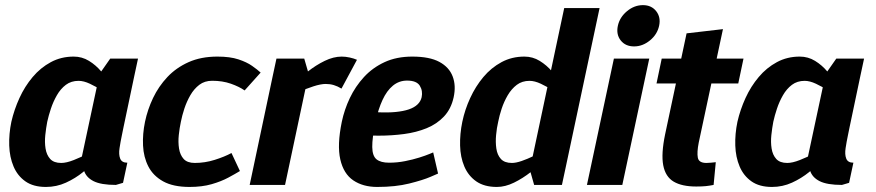

<svg xmlns="http://www.w3.org/2000/svg" viewBox="-20 -732 3466 760"><path d="M438.7 0Q379.7 0 350.2 -15Q320.7 -30 312.5 -57Q304.3 -84 308.8 -119.5Q313.3 -155 322.3 -196L333.7 -250H473.3L462.3 -196Q457 -171 453.2 -145.8Q449.3 -120.7 455.7 -104.3Q462 -88 484 -88L467 -8.3ZM374.3 -440 511.3 -430 444 -110 297.3 -80ZM374.3 -440 416.3 -500H526.3L511.3 -430ZM397.7 -163.3 407.7 -160Q407.7 -160 395.8 -143Q384 -126 361.8 -101Q339.7 -76 309 -51Q278.3 -26 241 -9Q203.7 8 161.7 8L222.3 -87Q242.7 -87 272 -98.5Q301.3 -110 330.2 -125.2Q359 -140.3 378.3 -151.8Q397.7 -163.3 397.7 -163.3ZM434.3 -336.7Q434.3 -336.7 419.8 -348.2Q405.3 -359.7 382.8 -374.3Q360.3 -389 335.8 -400.5Q311.3 -412 291 -412L271.7 -508Q304.7 -508 332.3 -491Q360 -474 380.8 -449Q401.7 -424 416.3 -399Q431 -374 438.3 -357Q445.7 -340 445.7 -340ZM291 -412Q261.7 -412 240.7 -396.2Q219.7 -380.3 205.2 -355Q190.7 -329.7 181.5 -302Q172.3 -274.3 167 -250Q162.3 -225.7 159.3 -197.5Q156.3 -169.3 160.3 -144Q164.3 -118.7 178.7 -102.8Q193 -87 222.3 -87L161.7 8Q112 8 80.7 -14Q49.3 -36 33.7 -73Q18 -110 16.5 -156Q15 -202 25 -250Q36 -298 57 -344Q78 -390 109.2 -427Q140.3 -464 181.2 -486Q222 -508 271.7 -508Z M730.7 8Q665.7 8 626 -14Q586.3 -36 567.3 -73Q548.3 -110 546.2 -156Q544 -202 554 -250Q564 -298 585.8 -344Q607.7 -390 642.5 -427Q677.3 -464 726.5 -486Q775.7 -508 840.7 -508L820 -412.3Q790 -412.3 769 -396.3Q748 -380.3 733.5 -355.2Q719 -330 709.8 -302.2Q700.7 -274.3 696 -250Q690.7 -225.7 687.7 -197.5Q684.7 -169.3 688.7 -144Q692.7 -118.7 707 -102.8Q721.3 -87 751.3 -87ZM729.7 8 750.3 -87Q791.3 -87 829.8 -99.2Q868.3 -111.3 896.3 -126.3L929.7 -55Q911.7 -44 883.8 -29Q856 -14 818 -3Q780 8 729.7 8ZM948.3 -374Q927 -389 893.8 -400.7Q860.7 -412.3 819.7 -412.3L840.3 -508Q890.7 -508 923.8 -497Q957 -486 977.8 -471.3Q998.7 -456.7 1011.7 -444.7Z M1268.7 -399.7 1332 -508ZM1059.3 -430 1201.7 -440 1108.3 0H968.3ZM1331.7 -381.3Q1316.3 -390.7 1301.3 -395.2Q1286.3 -399.7 1268.7 -399.7L1332 -508Q1348 -508 1364.5 -504.3Q1381 -500.7 1393 -495.3ZM1201.7 -440 1059.3 -430 1074.3 -500H1184.3ZM1097 -336.7 1087.3 -340Q1087.3 -340 1102 -357Q1116.7 -374 1141.8 -399Q1167 -424 1198.7 -449Q1230.3 -474 1265.2 -491Q1300 -508 1333 -508L1269.7 -399.7Q1249.7 -399.7 1220.5 -390.2Q1191.3 -380.7 1163.2 -368.2Q1135 -355.7 1116 -346.2Q1097 -336.7 1097 -336.7Z M1694.7 -128.7 1714 -45Q1714 -45 1684 -32Q1654 -19 1599.8 -5.5Q1545.7 8 1473 8L1520.3 -88Q1552.7 -88 1583.5 -94.2Q1614.3 -100.3 1639.7 -108.3Q1665 -116.3 1679.8 -122.5Q1694.7 -128.7 1694.7 -128.7ZM1333 -250H1466.3Q1453 -185.3 1453.5 -150Q1454 -114.7 1470.5 -101.3Q1487 -88 1520.3 -88L1473 8Q1417 8 1378.5 -18Q1340 -44 1327 -101Q1314 -158 1333 -250ZM1612 -508Q1680.3 -508 1719.2 -487Q1758 -466 1771.8 -429.5Q1785.7 -393 1775.7 -347Q1765.7 -301 1737.5 -271Q1709.3 -241 1668.8 -224.5Q1628.3 -208 1579.7 -201.5Q1531 -195 1479 -195L1402 -196L1474.3 -287.7Q1515 -285.7 1545.8 -288.7Q1576.7 -291.7 1598.2 -299Q1619.7 -306.3 1632.5 -318.5Q1645.3 -330.7 1649 -347Q1654.3 -372.3 1641.7 -392.7Q1629 -413 1591.3 -413Q1559.7 -413 1535.3 -393Q1511 -373 1494.2 -336.5Q1477.3 -300 1466.3 -250H1333Q1343 -298 1364.8 -344Q1386.7 -390 1420.7 -427Q1454.7 -464 1502.2 -486Q1549.7 -508 1612 -508Z M2077.3 -60 2213.3 -700H2353.3L2219.3 -70ZM2077.3 -60 2219.3 -70 2204.3 0H2094.3ZM2182.3 -163.3 2192.3 -160Q2192.3 -160 2177.7 -143Q2163 -126 2137.8 -101Q2112.7 -76 2081 -51Q2049.3 -26 2014.5 -9Q1979.7 8 1946.7 8L2006.3 -87Q2022.3 -87 2045 -94.8Q2067.7 -102.7 2091.7 -114.2Q2115.7 -125.7 2136 -136.7Q2156.3 -147.7 2169.3 -155.5Q2182.3 -163.3 2182.3 -163.3ZM2219.3 -336.7Q2219.3 -336.7 2204.8 -348.2Q2190.3 -359.7 2167.8 -374.3Q2145.3 -389 2120.8 -400.5Q2096.3 -412 2076 -412L2055.7 -508Q2088.7 -508 2116.3 -491Q2144 -474 2165.3 -449Q2186.7 -424 2201 -399Q2215.3 -374 2223 -357Q2230.7 -340 2230.7 -340ZM2076 -412Q2046.7 -412 2025.7 -396.2Q2004.7 -380.3 1989.8 -355Q1975 -329.7 1965.8 -302Q1956.7 -274.3 1952 -250Q1946.3 -225.7 1943.7 -197.5Q1941 -169.3 1944.7 -144Q1948.3 -118.7 1962.7 -102.8Q1977 -87 2006.3 -87L1946.7 8Q1897 8 1865.3 -14Q1833.7 -36 1818 -73Q1802.3 -110 1801.2 -156Q1800 -202 1810 -250Q1820 -298 1841.2 -344Q1862.3 -390 1893.3 -427Q1924.3 -464 1965.2 -486Q2006 -508 2055.7 -508Z M2303.3 0 2410 -500H2550L2443.3 0ZM2490 -548.3Q2455.7 -548.3 2437 -572Q2418.3 -595.7 2425.7 -630Q2433 -663.7 2461.8 -687.7Q2490.7 -711.7 2525 -711.7Q2558.7 -711.7 2577.5 -687.7Q2596.3 -663.7 2589 -630Q2581.7 -595.7 2552.7 -572Q2523.7 -548.3 2490 -548.3Z M2578.7 -401.7 2599.3 -500H2923L2902.3 -401.7ZM2813.3 -90 2804.7 0Q2789.7 3 2774.3 4.7Q2759 6.3 2736 6.3Q2679.3 6.3 2646.7 -13Q2614 -32.3 2605.3 -77.7Q2596.7 -123 2612.7 -200L2697.7 -600L2841.7 -616.7L2745.7 -167Q2738.3 -129 2742.2 -108Q2746 -87 2776.3 -87Q2785.3 -87 2793.8 -88Q2802.3 -89 2813.3 -90Z M3312.7 0Q3253.7 0 3224.2 -15Q3194.7 -30 3186.5 -57Q3178.3 -84 3182.8 -119.5Q3187.3 -155 3196.3 -196L3207.7 -250H3347.3L3336.3 -196Q3331 -171 3327.2 -145.8Q3323.3 -120.7 3329.7 -104.3Q3336 -88 3358 -88L3341 -8.3ZM3248.3 -440 3385.3 -430 3318 -110 3171.3 -80ZM3248.3 -440 3290.3 -500H3400.3L3385.3 -430ZM3271.7 -163.3 3281.7 -160Q3281.7 -160 3269.8 -143Q3258 -126 3235.8 -101Q3213.7 -76 3183 -51Q3152.3 -26 3115 -9Q3077.7 8 3035.7 8L3096.3 -87Q3116.7 -87 3146 -98.5Q3175.3 -110 3204.2 -125.2Q3233 -140.3 3252.3 -151.8Q3271.7 -163.3 3271.7 -163.3ZM3308.3 -336.7Q3308.3 -336.7 3293.8 -348.2Q3279.3 -359.7 3256.8 -374.3Q3234.3 -389 3209.8 -400.5Q3185.3 -412 3165 -412L3145.7 -508Q3178.7 -508 3206.3 -491Q3234 -474 3254.8 -449Q3275.7 -424 3290.3 -399Q3305 -374 3312.3 -357Q3319.7 -340 3319.7 -340ZM3165 -412Q3135.7 -412 3114.7 -396.2Q3093.7 -380.3 3079.2 -355Q3064.7 -329.7 3055.5 -302Q3046.3 -274.3 3041 -250Q3036.3 -225.7 3033.3 -197.5Q3030.3 -169.3 3034.3 -144Q3038.3 -118.7 3052.7 -102.8Q3067 -87 3096.3 -87L3035.7 8Q2986 8 2954.7 -14Q2923.3 -36 2907.7 -73Q2892 -110 2890.5 -156Q2889 -202 2899 -250Q2910 -298 2931 -344Q2952 -390 2983.2 -427Q3014.3 -464 3055.2 -486Q3096 -508 3145.7 -508Z"/></svg>

Font: Epunda Sans Light
Style: Italic
Weight: 300
Italic angle: -12.0243°
Designer: Simon Atzbach
Foundry: typofactur
Version: Version 2.204